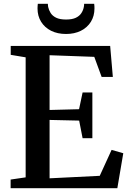

<svg xmlns="http://www.w3.org/2000/svg" viewBox="-20 -983 675 1003"><path d="M114 -56.5V-683.5L36 -696.5V-743H555.5L569.5 -581H511L472.5 -686L239 -694.5V-408.5L393 -412.5L411.5 -500H462.5V-261H411.5L393.5 -353L239 -356.5V-51.5L501 -64.5L563 -200L624 -182.5L593 0H35.5V-45ZM325 -805.5Q280.5 -805.5 247 -822.2Q213.5 -839 194.8 -869.2Q176 -899.5 176 -939Q176 -945.5 176.5 -951.2Q177 -957 177.5 -963H230Q230 -960 230.5 -955.8Q231 -951.5 231.5 -947Q235 -930.5 244.5 -915.2Q254 -900 273.2 -890.5Q292.5 -881 325 -881Q357 -881 376.2 -890.2Q395.5 -899.5 405.2 -914.8Q415 -930 418 -947Q419 -951.5 419.2 -955.8Q419.5 -960 419.5 -963H472Q473 -957 473.2 -951.2Q473.5 -945.5 473.5 -939Q473.5 -899.5 454.8 -869.2Q436 -839 402.5 -822.2Q369 -805.5 325 -805.5Z"/></svg>

Font: Merriweather 48pt SemiBold
Style: Regular
Weight: 600
Version: Version 2.100